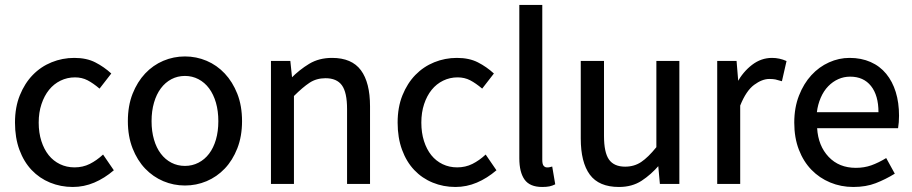

<svg xmlns="http://www.w3.org/2000/svg" viewBox="-20 -742 3681 775"><path d="M40.5 -247.1Q40.5 -309.1 60.1 -357.4Q79.6 -405.8 112.3 -439.5Q145 -473.1 188.5 -490.7Q231.9 -508.3 279.8 -508.3Q329.6 -508.3 364.7 -490.2Q399.9 -472.2 429.2 -445.3L381.8 -384.3Q356 -406.2 333.3 -418Q310.5 -429.7 282.7 -429.7Q251.5 -429.7 224.4 -416.5Q197.3 -403.3 178 -379.4Q158.7 -355.5 147.5 -321.8Q136.2 -288.1 136.2 -247.1Q136.2 -206.1 147 -172.6Q157.7 -139.2 176.5 -115.7Q195.3 -92.3 222.2 -79.3Q249 -66.4 280.8 -66.4Q314.5 -66.4 342.3 -80.3Q370.1 -94.2 396 -118.2L439.5 -54.7Q401.9 -22.5 360.4 -4.9Q318.8 12.7 273.9 12.7Q225.1 12.7 182.1 -4.9Q139.2 -22.5 107.7 -55.7Q76.2 -88.9 58.3 -137.5Q40.5 -186 40.5 -247.1Z M496.1 -252.9Q496.1 -314.9 515.1 -363.3Q534.2 -411.6 565.9 -445.3Q597.7 -479 639.2 -496.6Q680.7 -514.2 726.6 -514.2Q772.5 -514.2 814 -496.6Q855.5 -479 887.2 -445.3Q918.9 -411.6 938 -363.3Q957 -314.9 957 -252.9Q957 -191.9 938 -143.3Q918.9 -94.7 887.2 -61.5Q855.5 -28.3 814 -10.7Q772.5 6.8 726.6 6.8Q680.7 6.8 639.2 -10.7Q597.7 -28.3 565.9 -61.5Q534.2 -94.7 515.1 -143.3Q496.1 -191.9 496.1 -252.9ZM591.8 -252.9Q591.8 -211.9 601.6 -178.5Q611.3 -145 629.2 -121.6Q647 -98.1 671.9 -85.2Q696.8 -72.3 726.6 -72.3Q755.9 -72.3 781 -85.2Q806.2 -98.1 824 -121.6Q841.8 -145 851.6 -178.5Q861.3 -211.9 861.3 -252.9Q861.3 -293.9 851.6 -327.6Q841.8 -361.3 824 -385.3Q806.2 -409.2 781 -422.4Q755.9 -435.5 726.6 -435.5Q696.8 -435.5 671.9 -422.4Q647 -409.2 629.2 -385.3Q611.3 -361.3 601.6 -327.6Q591.8 -293.9 591.8 -252.9Z M1073.7 -496.1H1151.9L1159.2 -426.3H1154.8Q1188.5 -460.4 1228 -484.4Q1267.6 -508.3 1320.3 -508.3Q1399.9 -508.3 1436.8 -458.5Q1473.6 -408.7 1473.6 -313V0.5H1380.9V-301.8Q1380.9 -369.1 1360.1 -397.7Q1339.4 -426.3 1293.9 -426.3Q1257.3 -426.3 1229.5 -408Q1201.7 -389.6 1166.5 -354.5V0.5H1073.7Z M1585 -247.1Q1585 -309.1 1604.5 -357.4Q1624 -405.8 1656.7 -439.5Q1689.5 -473.1 1732.9 -490.7Q1776.4 -508.3 1824.2 -508.3Q1874 -508.3 1909.2 -490.2Q1944.3 -472.2 1973.6 -445.3L1926.3 -384.3Q1900.4 -406.2 1877.7 -418Q1855 -429.7 1827.1 -429.7Q1795.9 -429.7 1768.8 -416.5Q1741.7 -403.3 1722.4 -379.4Q1703.1 -355.5 1691.9 -321.8Q1680.7 -288.1 1680.7 -247.1Q1680.7 -206.1 1691.4 -172.6Q1702.1 -139.2 1720.9 -115.7Q1739.7 -92.3 1766.6 -79.3Q1793.5 -66.4 1825.2 -66.4Q1858.9 -66.4 1886.7 -80.3Q1914.6 -94.2 1940.4 -118.2L1983.9 -54.7Q1946.3 -22.5 1904.8 -4.9Q1863.3 12.7 1818.4 12.7Q1769.5 12.7 1726.6 -4.9Q1683.6 -22.5 1652.1 -55.7Q1620.6 -88.9 1602.8 -137.5Q1585 -186 1585 -247.1Z M2076.2 -722.2H2168.9V-96.7Q2168.9 -78.6 2174.6 -72.5Q2180.2 -66.4 2186.5 -66.4Q2190.4 -66.4 2193.6 -66.4Q2196.8 -66.4 2209 -69.8L2221.2 2Q2209.5 7.8 2197.8 10.3Q2186 12.7 2168.5 12.7Q2118.7 12.7 2097.4 -17.1Q2076.2 -46.9 2076.2 -103Z M2324.2 -496.1H2418V-193.8Q2418 -126.5 2438.2 -97.9Q2458.5 -69.3 2503.4 -69.3Q2540 -69.3 2568.1 -88.1Q2596.2 -106.9 2629.4 -147.9V-496.1H2722.2V0.5H2643.6L2636.7 -75.7H2641.1Q2607.9 -37.1 2569.6 -12.2Q2531.2 12.7 2478.5 12.7Q2397.5 12.7 2360.8 -37.1Q2324.2 -86.9 2324.2 -183.1Z M2875 -496.1H2953.1L2960.4 -408.2H2955.1Q2979 -452.1 3015.6 -480.2Q3052.2 -508.3 3096.2 -508.3Q3126.5 -508.3 3154.8 -495.6L3136.2 -414.1Q3119.1 -419.4 3109.6 -421.4Q3100.1 -423.3 3085.4 -423.3Q3056.2 -423.3 3023.9 -399.4Q2991.7 -375.5 2967.8 -315.9V0.5H2875Z M3186 -247.1Q3186 -307.6 3205.1 -356.2Q3224.1 -404.8 3255.1 -438.5Q3286.1 -472.2 3326.2 -490.2Q3366.2 -508.3 3409.2 -508.3Q3456.5 -508.3 3494.1 -491.7Q3531.7 -475.1 3557.1 -444.1Q3582.5 -413.1 3595.7 -370.4Q3608.9 -327.6 3608.9 -274.9Q3608.9 -247.6 3605 -224.6H3278.3Q3282.7 -153.3 3324.7 -108.9Q3366.7 -64.5 3434.6 -64.5Q3468.3 -64.5 3497.1 -74.7Q3525.9 -85 3557.1 -104L3591.8 -41Q3554.7 -18.1 3515.1 -2.7Q3475.6 12.7 3424.3 12.7Q3374.5 12.7 3331.1 -5.4Q3287.6 -23.4 3255.4 -56.6Q3223.1 -89.8 3204.6 -137.9Q3186 -186 3186 -247.1ZM3525.9 -289.1Q3525.9 -356.9 3495.8 -394.8Q3465.8 -432.6 3411.6 -432.6Q3386.2 -432.6 3363.8 -422.6Q3341.3 -412.6 3323 -393.8Q3304.7 -375 3292.7 -347.2Q3280.8 -319.3 3277.3 -289.1Z"/></svg>

Font: Pyidaungsu Numbers
Style: Regular
Weight: 400
Designer: Sun Tun
Foundry: MCF
Version: Version 1.083; ttfautohint (v1.8.2)